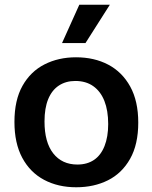

<svg xmlns="http://www.w3.org/2000/svg" viewBox="-20 -778 644 811"><path d="M302 13Q225 13 166 -18.5Q107 -50 74 -111.5Q41 -173 41 -263Q41 -355 75 -415.5Q109 -476 168 -506Q227 -536 301 -536Q378 -536 437 -505Q496 -474 530 -412.5Q564 -351 564 -260Q564 -168 529.5 -107Q495 -46 436 -16.5Q377 13 302 13ZM307 -83Q348 -83 377 -102.5Q406 -122 421.5 -161Q437 -200 437 -254Q437 -311 421 -351.5Q405 -392 374 -414Q343 -436 298 -436Q258 -436 228.5 -416.5Q199 -397 183.5 -359Q168 -321 168 -265Q168 -177 205 -130Q242 -83 307 -83ZM341 -596H242L315 -758H444Z"/></svg>

Font: Bricolage Grotesque 18pt SemiBold
Style: Regular
Weight: 600
Version: Version 1.001;gftools[0.9.33.dev8+g029e19f]